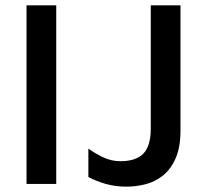

<svg xmlns="http://www.w3.org/2000/svg" viewBox="-20 -687 772 717"><path d="M79 0V-667H190V0ZM452 10Q411 10 375.5 0Q340 -10 310 -26V-132Q338 -112 367.5 -98.5Q397 -85 430 -85Q488 -85 515.5 -113.5Q543 -142 543 -207V-667H654V-200Q654 -137 636 -96Q618 -55 588.5 -31.5Q559 -8 523.5 1Q488 10 452 10Z"/></svg>

Font: Maven Pro Medium
Style: Regular
Weight: 500
Designer: Joe Prince
Foundry: Joe Prince
Version: Version 2.103